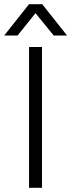

<svg xmlns="http://www.w3.org/2000/svg" viewBox="-54 -899 341 919"><path d="M30 -729H-34L85 -879H148L267 -729H203L116 -836ZM147 0H85V-674H147Z"/></svg>

Font: Hind Jalandhar Light
Style: Regular
Weight: 300
Designer: Namrata Goyal
Foundry: Indian Type Foundry
Version: Version 0.702;PS 1.0;hotconv 1.0.81;makeotf.lib2.5.63406